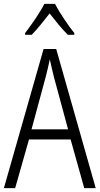

<svg xmlns="http://www.w3.org/2000/svg" viewBox="-20 -967 512 987"><path d="M263 -947H208C186 -903 140 -837 109 -797V-788H143C171 -816 206 -861 235 -898C265 -860 298 -818 329 -788H362V-797C335 -830 286 -901 263 -947ZM413 0H472L269 -715H204L0 0H58L129 -250H343ZM258 -568 330 -302H142L214 -568C222 -600 230 -631 236 -662C242 -632 251 -598 258 -568Z"/></svg>

Font: Noto Sans Armenian Condensed Light
Style: Regular
Weight: 300
Width: 3
Designer: Monotype Design Team
Foundry: Monotype Imaging Inc.
Version: Version 2.008